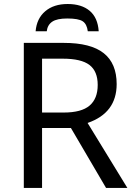

<svg xmlns="http://www.w3.org/2000/svg" viewBox="-20 -925 662 945"><path d="M187 -294.9V0H97.2V-713.9H293.9Q426.8 -713.9 490.5 -663.3Q554.2 -612.8 554.2 -511.2Q554.2 -369.1 411.1 -319.8L606.9 0H502L329.1 -294.9ZM187 -371.1H293.9Q380.9 -371.1 420.9 -405.3Q460.9 -439.5 460.9 -506.8Q460.9 -574.2 420.4 -605.2Q379.9 -636.2 289.1 -636.2H187ZM313 -905.3Q381.8 -905.3 421.6 -871.6Q461.4 -837.9 465.8 -771H412.1Q407.7 -806.6 387 -820.3Q366.2 -834 311 -834Q260.7 -834 237.3 -818.4Q213.9 -802.7 210 -771H155.3Q160.6 -834 202.6 -869.6Q244.6 -905.3 313 -905.3Z"/></svg>

Font: NotoSans
Style: Regular
Weight: 400
Designer: Monotype Design team
Foundry: Monotype Imaging Inc.
Version: Version 1.04; ttfautohint (v1.4.1)